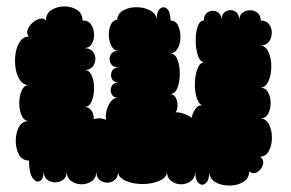

<svg xmlns="http://www.w3.org/2000/svg" viewBox="-20 -559 907 598"><path d="M70 -59Q49 -59 39 -77.5Q29 -96 29 -120.5Q29 -145 39 -163.5Q49 -182 70 -182Q55 -182 47.5 -199Q40 -216 40 -238Q40 -260 47.5 -277Q55 -294 70 -294Q53 -294 42.5 -309Q32 -324 28.5 -347Q25 -370 28.5 -392.5Q32 -415 42.5 -430Q53 -445 70 -445Q62 -454 66 -466Q70 -478 80.5 -487.5Q91 -497 103 -500.5Q115 -504 123 -495Q123 -517 140.5 -528Q158 -539 180.5 -539Q203 -539 220 -528Q237 -517 237 -495Q254 -496 263 -483.5Q272 -471 273 -454Q274 -437 266.5 -423.5Q259 -410 243 -409Q260 -409 268.5 -399Q277 -389 277 -375.5Q277 -362 268.5 -351.5Q260 -341 243 -341Q258 -341 265.5 -324Q273 -307 273 -284Q273 -261 265.5 -243.5Q258 -226 243 -226Q258 -226 265.5 -213.5Q273 -201 272 -188Q291 -194 310 -186Q308 -202 313 -218.5Q318 -235 327.5 -245.5Q337 -256 351 -254Q333 -254 327.5 -266Q322 -278 327.5 -290Q333 -302 351 -302Q334 -302 328.5 -313.5Q323 -325 328.5 -337Q334 -349 351 -349Q331 -349 324.5 -362Q318 -375 324.5 -388Q331 -401 351 -401Q336 -400 328 -414Q320 -428 319 -447Q318 -466 324.5 -481Q331 -496 345 -497Q346 -517 364.5 -527Q383 -537 407 -536.5Q431 -536 449.5 -525.5Q468 -515 468 -495Q467 -522 478 -531.5Q489 -541 500 -532Q511 -523 511 -495Q527 -495 534.5 -479.5Q542 -464 542 -443.5Q542 -423 533.5 -408Q525 -393 509 -393Q525 -393 532.5 -374Q540 -355 540 -329.5Q540 -304 532.5 -285Q525 -266 509 -266Q521 -266 527 -255.5Q533 -245 533 -231.5Q533 -218 527 -209Q538 -210 552 -205Q566 -200 577 -192Q580 -209 590 -221.5Q600 -234 612 -230Q599 -234 592.5 -255Q586 -276 587 -301.5Q588 -327 595.5 -346Q603 -365 617 -365Q604 -365 597 -384.5Q590 -404 589.5 -430Q589 -456 595.5 -475.5Q602 -495 615 -495Q615 -515 629 -522Q643 -529 656.5 -522Q670 -515 670 -495Q670 -517 684 -524Q698 -531 711.5 -524Q725 -517 725 -495Q725 -511 735 -519Q745 -527 758.5 -527Q772 -527 782 -519Q792 -511 792 -495Q810 -495 818.5 -483Q827 -471 826.5 -455.5Q826 -440 817 -428.5Q808 -417 790 -417Q807 -417 816 -397.5Q825 -378 825 -352Q825 -326 816 -306Q807 -286 790 -286Q807 -286 815 -271.5Q823 -257 823 -238Q823 -219 815 -204.5Q807 -190 790 -190Q808 -190 817.5 -172Q827 -154 827 -130.5Q827 -107 817.5 -89Q808 -71 790 -71Q803 -61 799 -46.5Q795 -32 782 -23.5Q769 -15 756 -25Q756 -3 737.5 8Q719 19 694 19Q669 19 650.5 8Q632 -3 632 -25Q632 2 621 11.5Q610 21 599 11.5Q588 2 588 -25Q588 -5 574.5 5Q561 15 544 15Q527 15 513.5 5Q500 -5 500 -25Q500 -9 484.5 0Q469 9 446.5 12.5Q424 16 401.5 12.5Q379 9 363.5 0Q348 -9 348 -25Q348 -7 337.5 1.5Q327 10 314 10Q301 10 290.5 1.5Q280 -7 280 -25Q280 -5 266 5Q252 15 234 15Q216 15 202 5Q188 -5 188 -25Q188 -8 177 0.5Q166 9 152 9Q138 9 127 0.5Q116 -8 116 -25Q116 -2 105 4.5Q94 11 82.5 -3.5Q71 -18 70 -59Z"/></svg>

Font: Rubik Bubbles
Style: Regular
Weight: 400
Designer: Hubert and Fischer, NaN
Foundry: Hubert and Fischer, NaN
Version: Version 2.200